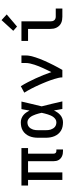

<svg xmlns="http://www.w3.org/2000/svg" viewBox="790 -1602 821 2440"><g transform="rotate(-90 1200.0 -382.5)"><path d="M502 8Q485 8 468.5 5.5Q452 3 436.5 -3.5Q421 -10 408 -21Q395 -32 386.5 -46.5Q378 -61 374.5 -77.5Q371 -94 371 -111V-436H229V0H133V-436H62V-520H538V-436H467V-111Q467 -104 469 -97Q471 -90 476 -85Q481 -80 488 -78Q495 -76 502 -76H520V8Z M866 8Q838 8 810.5 2.5Q783 -3 759 -17.5Q735 -32 717 -54Q699 -76 688.5 -101.5Q678 -127 673.5 -154.5Q669 -182 669 -210V-310Q669 -338 673.5 -365.5Q678 -393 688.5 -418.5Q699 -444 717 -466Q735 -488 759 -502.5Q783 -517 810.5 -522.5Q838 -528 866 -528Q890 -528 913.5 -519.5Q937 -511 956 -495.5Q975 -480 989.5 -459.5Q1004 -439 1015 -417Q1019 -443 1023.5 -468.5Q1028 -494 1033 -520H1129Q1113 -456 1099 -391.5Q1085 -327 1068 -263Q1086 -198 1100.5 -132Q1115 -66 1131 0H1035Q1030 -27 1025 -53.5Q1020 -80 1016 -107Q1005 -84 991 -63.5Q977 -43 958 -26.5Q939 -10 915 -1Q891 8 866 8ZM866 -76Q886 -76 903 -87Q920 -98 932 -114Q944 -130 952 -148.5Q960 -167 966 -186Q972 -205 977 -224.5Q982 -244 986 -263Q982 -282 977 -301Q972 -320 965.5 -338.5Q959 -357 951 -374.5Q943 -392 931 -407.5Q919 -423 902 -433.5Q885 -444 866 -444Q850 -444 834.5 -439.5Q819 -435 807 -425Q795 -415 786.5 -401Q778 -387 773 -372Q768 -357 766.5 -341.5Q765 -326 765 -310V-210Q765 -194 766.5 -178.5Q768 -163 773 -148Q778 -133 786.5 -119Q795 -105 807 -95Q819 -85 834.5 -80.5Q850 -76 866 -76Z M1436 0Q1436 -26 1429.5 -51.5Q1423 -77 1415.5 -102.5Q1408 -128 1399 -152.5Q1390 -177 1380.5 -201.5Q1371 -226 1360.5 -250Q1350 -274 1339.5 -298Q1329 -322 1317.5 -345.5Q1306 -369 1294 -392.5Q1282 -416 1269 -438.5Q1256 -461 1242 -484L1324 -528Q1352 -483 1376.5 -435.5Q1401 -388 1423.5 -339Q1446 -290 1466 -240.5Q1486 -191 1503 -140Q1516 -166 1529 -192.5Q1542 -219 1554 -245.5Q1566 -272 1577 -299Q1588 -326 1597 -354Q1606 -382 1612.5 -410.5Q1619 -439 1619 -468V-520H1715V-468Q1715 -436 1708 -405Q1701 -374 1691.5 -344Q1682 -314 1670.5 -284.5Q1659 -255 1646 -226Q1633 -197 1619.5 -168.5Q1606 -140 1591.5 -111.5Q1577 -83 1562 -55.5Q1547 -28 1531 0Z M2207 0Q2186 0 2165.5 -3.5Q2145 -7 2126 -16Q2107 -25 2092.5 -40Q2078 -55 2068.5 -74Q2059 -93 2055.5 -113.5Q2052 -134 2052 -155V-436H1899V-520H2148V-155Q2148 -142 2150.5 -128.5Q2153 -115 2161 -104.5Q2169 -94 2181.5 -89Q2194 -84 2207 -84H2311V0ZM2082 -576 2028 -624 2164 -773 2236 -707Z"/></g></svg>

Font: Zed Mono Medium Extended
Style: Regular
Weight: 500
Width: 7
Monospace: yes
Designer: Belleve Invis
Foundry: Belleve Invis
Version: Version 1.0.0; ttfautohint (v1.8.4)